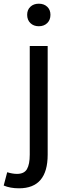

<svg xmlns="http://www.w3.org/2000/svg" viewBox="-61 -783 377 1039"><path d="M-41 221 -22 149Q7 158 31 158Q70 158 85 132Q100 106 100 54V-534H197V54Q197 236 42 236Q-6 236 -41 221ZM86 -703Q86 -730 103.5 -746.5Q121 -763 149 -763Q177 -763 194.5 -746.5Q212 -730 212 -703Q212 -675 194.5 -658Q177 -641 149 -641Q121 -641 103.5 -658Q86 -675 86 -703Z"/></svg>

Font: Nebula Sans Medium
Style: Regular
Weight: 500
Designer: Paul D. Hunt for Adobe (as Source Sans)
Foundry: Nebula Entertainment & Broadcasting LLC
Version: Version 1.010